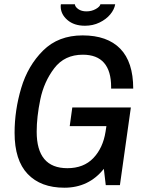

<svg xmlns="http://www.w3.org/2000/svg" viewBox="-20 -863 678 895"><path d="M317 -362H590L539 0H473L464 -76Q394 12 280 12Q170 12 109 -52Q48 -116 48 -244Q48 -349 79 -453Q110 -557 181 -627.5Q252 -698 365 -698Q480 -698 540.5 -636Q601 -574 601 -450H498V-458Q498 -532 465 -570Q432 -608 366 -608Q281 -608 233 -545Q185 -482 168 -400Q151 -318 151 -249Q151 -79 294 -79Q370 -79 415 -126Q460 -173 472 -249L476 -275H305ZM263 -833Q263 -840 264 -843H329Q330 -831 345 -820.5Q360 -810 383 -810Q407 -810 426.5 -821Q446 -832 448 -843H517Q513 -819 494 -796Q475 -773 444 -758Q413 -743 376 -743Q325 -743 294 -770Q263 -797 263 -833Z"/></svg>

Font: Archivo Narrow Medium
Style: Italic
Weight: 500
Italic angle: -8°
Designer: Hector Gatti
Foundry: Omnibus-Type
Version: Version 2.001